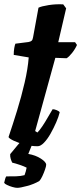

<svg xmlns="http://www.w3.org/2000/svg" viewBox="-24 -703 390 923"><path d="M157 0Q126 0 95 -8Q64 -16 42 -26.5Q20 -37 17 -44Q37 -103 58 -171Q79 -239 94.5 -306Q110 -373 114 -427L42 -439Q42 -457 44.5 -471.5Q47 -486 50 -493L113 -501Q124 -503 128.5 -507.5Q133 -512 135 -524L161 -666Q175 -673 210 -678.5Q245 -684 280 -682L294 -663L256 -500H337L346 -487Q338 -468 322.5 -448.5Q307 -429 296 -423L242 -425L145 -73L156 -66Q166 -76 179.5 -96Q193 -116 206 -139Q219 -162 229 -178Q238 -178 249.5 -173Q261 -168 263 -163Q258 -142 246 -114.5Q234 -87 219 -60.5Q204 -34 187.5 -17Q171 0 157 0ZM59 200Q50 200 36 196Q22 192 10.5 186.5Q-1 181 -4 176Q1 152 6 145Q33 145 54 144.5Q75 144 94 139Q97 132 100 120.5Q103 109 104 103Q93 97 71 89.5Q49 82 35 79Q31 72 27.5 60.5Q24 49 25 38Q39 20 58 -2Q77 -24 88 -37H142L112 37Q147 43 172.5 59.5Q198 76 198 89Q198 96 192.5 112Q187 128 179.5 144Q172 160 165 167Q140 182 106.5 191Q73 200 59 200Z"/></svg>

Font: Texturina 72pt 72pt Black
Style: Italic
Weight: 900
Italic angle: -11°
Designer: Guillermo Torres Carreño
Foundry: Omnibus-Type
Version: Version 1.002; ttfautohint (v1.8.3)